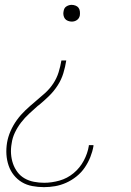

<svg xmlns="http://www.w3.org/2000/svg" viewBox="-20 -548 540 791"><path d="M276 -459Q268 -459 260 -462Q252 -465 247.5 -471Q243 -477 241.5 -485.5Q240 -494 242 -502Q243 -508 245.5 -513Q248 -518 253.5 -521.5Q259 -525 264.5 -526.5Q270 -528 275 -528Q283 -528 291 -525Q299 -522 303.5 -516Q308 -510 309 -501.5Q310 -493 309 -485Q308 -479 305 -474Q302 -469 297 -465.5Q292 -462 286.5 -460.5Q281 -459 276 -459ZM161 223Q137 223 113 218.5Q89 214 70 202.5Q51 191 37 173.5Q23 156 15.5 134Q8 112 6.5 88.5Q5 65 9 40Q13 16 23.5 -8Q34 -32 49.5 -53.5Q65 -75 84.5 -93.5Q104 -112 124.5 -129Q145 -146 165 -164Q185 -182 199.5 -204Q214 -226 221.5 -250.5Q229 -275 233 -299H253Q249 -273 241 -246.5Q233 -220 217.5 -196Q202 -172 181.5 -152Q161 -132 139 -114L137 -113Q119 -97 100.5 -80Q82 -63 67 -43.5Q52 -24 41.5 -2Q31 20 28 43Q24 65 25.5 86Q27 107 33.5 126Q40 145 52 161Q64 177 81.5 187Q99 197 120 201Q141 205 162 205Q193 205 225 196Q257 187 283 165.5Q309 144 325 114Q341 84 346 53V50H365V54Q361 77 352 99.5Q343 122 329 142.5Q315 163 295 179Q275 195 252.5 205Q230 215 207 219Q184 223 161 223Z"/></svg>

Font: Iosevka Thin
Style: Italic
Weight: 100
Italic angle: -9°
Monospace: yes
Designer: Belleve Invis
Foundry: Belleve Invis
Version: Version 32.5.0; ttfautohint (v1.8.4)